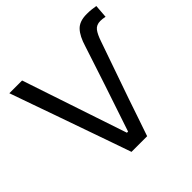

<svg xmlns="http://www.w3.org/2000/svg" viewBox="-178 -896 1071 1071"><g transform="rotate(-45 357.5 -360.0)"><path d="M277.5 0Q259 -53.5 237.8 -114Q216.5 -174.5 198.5 -226L120 -449.5Q99.5 -507 74.5 -578Q49.5 -649 27 -713H127.5Q153 -636.5 182.2 -549.5Q211.5 -462.5 237 -386L335 -93.5H344L436.5 -369.5Q454.5 -424 473.8 -483Q493 -542 511.5 -598Q530 -660 558.5 -690.2Q587 -720.5 644.5 -720.5Q665 -720.5 682.8 -718.5Q700.5 -716.5 714 -714L708 -635Q688 -639.5 671 -639.5Q639.5 -639.5 623.2 -618.5Q607 -597.5 592.5 -554Q564 -472 532.5 -382Q501 -292 475.5 -218.5Q458.5 -168.5 439 -111Q419.5 -53.5 401 0Z"/></g></svg>

Font: Commissioner
Style: Regular
Weight: 400
Designer: Kostas Bartsokas
Foundry: Kostas Bartsokas
Version: Version 1.000; ttfautohint (v1.8.3)